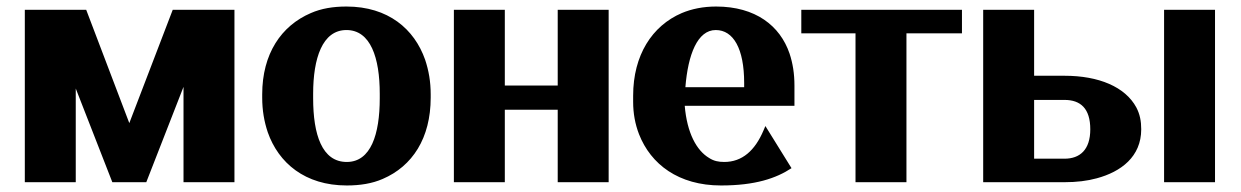

<svg xmlns="http://www.w3.org/2000/svg" viewBox="-20 -558 3802 588"><path d="M56 0H212V-287L324 0H428L542 -292V0H698V-528H509L376 -181L244 -528H56Z M783 -259C783 -220 789 -186 800 -153C833 -59 914 10 1042 10C1083 10 1120 4 1152 -10C1243 -49 1299 -135 1299 -259V-269C1299 -308 1293 -342 1282 -375C1249 -469 1169 -538 1041 -538C1000 -538 964 -532 932 -518C841 -479 783 -393 783 -269ZM939 -257V-271C939 -379 967 -466 1041 -466C1115 -466 1143 -381 1143 -271V-257C1143 -147 1116 -62 1042 -62C966 -62 939 -146 939 -257Z M1370 0H1526V-222H1688V0H1844V-528H1688V-296H1526V-528H1370Z M1919 -246C1919 -211 1925 -178 1937 -147C1973 -55 2058 10 2188 10C2293 10 2357 -12 2404 -43L2324 -172L2318 -158C2292 -97 2253 -62 2198 -62C2180 -62 2166 -65 2152 -74C2113 -97 2084 -151 2077 -234H2413V-296C2413 -332 2408 -364 2398 -394C2369 -479 2294 -538 2173 -538C2134 -538 2099 -531 2068 -518C1977 -479 1919 -389 1919 -265ZM2079 -291C2087 -391 2116 -466 2172 -466C2226 -466 2259 -409 2259 -304V-291Z M2434 -456H2600V0H2756V-456H2926V-528H2434Z M2991 0H3240C3277 0 3310 -4 3339 -12C3413 -32 3475 -78 3475 -162C3475 -187 3471 -208 3460 -229C3426 -292 3345 -326 3240 -326H3147V-528H2991ZM3147 -72V-252H3240C3289 -252 3319 -226 3319 -162C3319 -99 3287 -72 3240 -72ZM3545 0H3701V-528H3545Z"/></svg>

Font: Aerodynamic
Style: Bd
Weight: 500
Designer: Google
Version: Version 2.000980; 2014